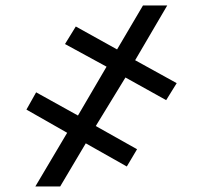

<svg xmlns="http://www.w3.org/2000/svg" viewBox="-20 -675 734 695"><path d="M434.1 -394.5 326.7 -218.8 476.1 -134.8 439 -72.3 290.5 -156.2 197.8 0H107.9L223.1 -194.3L75.7 -278.3L110.8 -340.8L262.2 -256.8L365.7 -433.6L215.3 -515.6L254.4 -579.1L403.8 -496.1L497.6 -655.3H585.4L469.2 -457L619.6 -374L581.5 -312.5Z"/></svg>

Font: Inter 20pt Black
Style: Regular
Weight: 900
Version: Version 4.001;git-66647c0bb